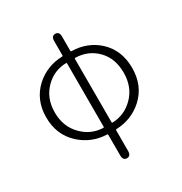

<svg xmlns="http://www.w3.org/2000/svg" viewBox="-200 -836 1125 1184"><g transform="rotate(-30 362.0 -244.0)"><path d="M362 199Q334 199 334 163V16Q334 11 329 11Q220 7 141 -65Q56 -143 56 -267.5Q56 -392 141 -470Q220 -541 329 -544Q334 -544 334 -549V-651Q334 -687 362 -687Q390 -687 390 -651V-549Q390 -544 395 -544Q507 -542 585 -471Q668 -394 668 -268Q668 -142 583 -64Q504 7 395 11Q390 11 390 16V163Q390 199 362 199ZM329 -36Q334 -36 334 -41V-492Q334 -497 329 -497Q243 -495 182 -434Q117 -369 117 -267.5Q117 -166 182 -101Q243 -39 329 -36ZM390 -41Q390 -36 395 -36Q481 -39 543 -101Q608 -166 608 -268.5Q608 -371 547 -433Q486 -495 395 -497Q390 -497 390 -492Z"/></g></svg>

Font: Resource Han Rounded JP Light
Style: Regular
Weight: 300
Designer: Cyano Hao (round all glyphs); Ryoko NISHIZUKA 西塚涼子 (kana, bopomofo & ideographs); Paul D. Hunt (Latin, Greek & Cyrillic)
Foundry: Cyano Hao
Version: 0.990